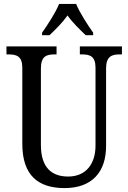

<svg xmlns="http://www.w3.org/2000/svg" viewBox="-20 -951 656 981"><path d="M195 -784V-771H233C264 -801 299 -835 325 -872C351 -835 387 -801 418 -771H456V-784C429 -822 387 -886 369 -931H282C264 -886 222 -822 195 -784ZM310 10C450 10 522 -72 522 -205V-601C522 -664 552 -673 592 -673H603V-714H388V-673H399C439 -673 468 -664 468 -605V-207C468 -117 422 -49 328 -49C246 -49 189 -93 189 -210V-601C189 -664 218 -673 258 -673H269V-714H13V-673H25C64 -673 94 -664 94 -605V-216C94 -53 177 10 310 10Z"/></svg>

Font: Noto Serif Devanagari Condensed
Style: Regular
Weight: 400
Width: 3
Designer: Universal Thirst, Indian Type Foundry and the Monotype Design Team
Foundry: Monotype Imaging Inc.
Version: Version 2.004